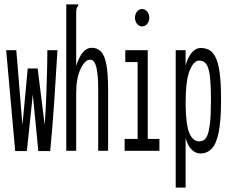

<svg xmlns="http://www.w3.org/2000/svg" viewBox="-20 -685 1040 872"><path d="M49 1 8 -457H54L82 -117L106 -374H151L183 -117Q188 -190 190.5 -257Q193 -324 194 -373.5Q195 -423 195 -442V-457H241Q234 -341 226.5 -227Q219 -113 208 1H154L129 -256L102 1Z M281 -665H335V-658Q329 -652 327.5 -645Q326 -638 326 -621V-386Q352 -468 396 -468Q422 -468 438.5 -451Q455 -434 463 -392.5Q471 -351 471 -277V0H426V-275Q426 -347 417.5 -380.5Q409 -414 389 -414Q366 -414 346 -372Q326 -330 326 -263V0H281Z M546 0V-54H605V-403H549V-457H651V-54H704V0ZM625 -565Q612 -565 602.5 -576.5Q593 -588 593 -604Q593 -621 602.5 -632.5Q612 -644 625 -644Q639 -644 648.5 -632.5Q658 -621 658 -604Q658 -588 648.5 -576.5Q639 -565 625 -565Z M778 167V-457H823V-387Q831 -421 849.5 -444Q868 -467 892 -467Q913 -467 929.5 -458.5Q946 -450 958.5 -426Q971 -402 977.5 -355.5Q984 -309 984 -232Q984 -136 973 -83Q962 -30 941 -9Q920 12 890 12Q867 12 849 -7Q831 -26 823 -60V167ZM884 -43Q896 -43 906 -49Q916 -55 923 -73.5Q930 -92 934 -129Q938 -166 938 -229Q938 -305 932.5 -344Q927 -383 915 -396.5Q903 -410 885 -410Q860 -410 841.5 -365Q823 -320 823 -213Q824 -118 840 -80.5Q856 -43 884 -43Z"/></svg>

Font: Inconsolata UltraCondensed
Style: Regular
Weight: 400
Width: 1
Monospace: yes
Designer: Raph Levien, Cyreal, Brenton Simpson
Foundry: Raph Levien, Cyreal, Google
Version: Version 3.000; ttfautohint (v1.8.2.53-6de2)